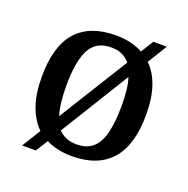

<svg xmlns="http://www.w3.org/2000/svg" viewBox="-113 -683 814 831"><g transform="rotate(20 293.5 -268.0)"><path d="M128 -46Q92 -81 72.5 -136.5Q53 -192 53 -269Q53 -410 114 -478.5Q175 -547 295 -547Q366 -547 419 -518L455 -576H517L462 -486Q497 -452 515.5 -398Q534 -344 534 -269Q534 -128 472.5 -59Q411 10 292 10Q258 10 228 3.5Q198 -3 173 -16L138 40H75ZM294 -45Q341 -45 369 -70Q397 -95 409 -145.5Q421 -196 421 -269Q421 -308 417.5 -340Q414 -372 406 -396L210 -78Q226 -62 246.5 -53.5Q267 -45 294 -45ZM380 -453Q364 -472 342.5 -481.5Q321 -491 293 -491Q223 -491 194.5 -435.5Q166 -380 166 -269Q166 -227 170 -193.5Q174 -160 182 -134Z"/></g></svg>

Font: Noto Serif Armenian Medium
Style: Regular
Weight: 500
Version: Version 2.007